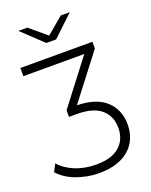

<svg xmlns="http://www.w3.org/2000/svg" viewBox="-191 -815 865 1102"><g transform="rotate(-20 241.5 -264.0)"><path d="M222 199Q183 199 146.5 192Q110 185 78.5 173Q47 161 21 143.5Q-5 126 -23 105L1 60Q33 98 91 122.5Q149 147 221 147Q315 147 363 105Q411 63 411 -9Q411 -80 362.5 -122Q314 -164 212 -164H166V-204L372 -473H0V-523H440V-482L232 -211Q351 -208 409.5 -152.5Q468 -97 468 -9Q468 36 452.5 74Q437 112 406 140Q375 168 329 183.5Q283 199 222 199ZM249 -607H189L62 -727H117L219 -641L321 -727H376Z"/></g></svg>

Font: Montserrat-Alt1 Light
Style: Regular
Weight: 300
Designer: Differentunic
Foundry: Differentunic
Version: Version 7.222